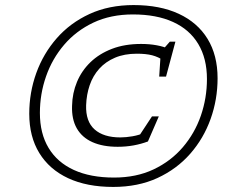

<svg xmlns="http://www.w3.org/2000/svg" viewBox="-20 -728 912 758"><path d="M455 -185.5Q477 -185.5 503.2 -190Q529.5 -194.5 552.5 -205L514.5 -169L580 -268.5H607L564 -169.5Q537.5 -159.5 507.5 -154Q477.5 -148.5 444.5 -148.5Q386 -148.5 345 -166.8Q304 -185 283.2 -221.2Q262.5 -257.5 264.5 -310.5Q265.5 -360.5 284 -404.8Q302.5 -449 337.2 -482.5Q372 -516 422 -535.2Q472 -554.5 537 -554.5Q570.5 -554.5 598.8 -549.2Q627 -544 649 -534L621.5 -530.5L650.5 -563.5H672.5L635.5 -425.5H608.5L615 -526L628 -488Q605 -503.5 580.5 -509.8Q556 -516 520.5 -516Q471 -516 434 -500.2Q397 -484.5 372 -456.8Q347 -429 334.2 -392Q321.5 -355 320 -312.5Q318 -248.5 353.5 -217Q389 -185.5 455 -185.5ZM430 -27Q518 -27 586.2 -59.2Q654.5 -91.5 701.8 -146.8Q749 -202 773 -271.5Q797 -341 797 -416Q797 -497 762.8 -554.2Q728.5 -611.5 663.2 -641.2Q598 -671 505 -671Q417 -671 348.8 -638.8Q280.5 -606.5 233.2 -551.2Q186 -496 161.8 -426.5Q137.5 -357 137.5 -282Q137.5 -201 171.8 -144Q206 -87 271.5 -57Q337 -27 430 -27ZM507.5 -708Q611.5 -708 685.8 -673.5Q760 -639 799.5 -574.5Q839 -510 839 -419Q839 -335.5 811.5 -258.5Q784 -181.5 731 -121Q678 -60.5 601.5 -25.2Q525 10 427 10Q323 10 249 -24.5Q175 -59 135.2 -123.8Q95.5 -188.5 95.5 -279Q95.5 -362.5 123.2 -439.5Q151 -516.5 204 -577Q257 -637.5 333.5 -672.8Q410 -708 507.5 -708Z"/></svg>

Font: Newsreader 9pt Light
Style: Italic
Weight: 300
Italic angle: -17°
Designer: Hugues Gentile
Foundry: Production Type
Version: Version 1.003